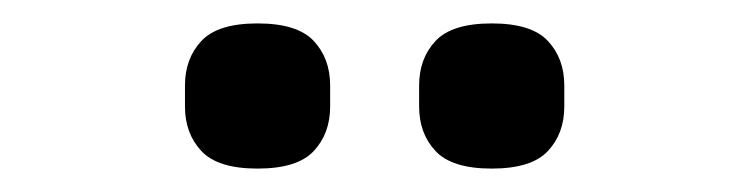

<svg xmlns="http://www.w3.org/2000/svg" viewBox="-20 -754 640 164"><path d="M200 -610Q166 -610 152 -625Q138 -640 138 -663V-681Q138 -704 152 -719Q166 -734 200 -734Q234 -734 248 -719Q262 -704 262 -681V-663Q262 -640 248 -625Q234 -610 200 -610ZM400 -610Q366 -610 352 -625Q338 -640 338 -663V-681Q338 -704 352 -719Q366 -734 400 -734Q434 -734 448 -719Q462 -704 462 -681V-663Q462 -640 448 -625Q434 -610 400 -610Z"/></svg>

Font: IBM Plex Sans Thai Looped Medium
Style: Regular
Weight: 500
Designer: Mike Abbink, Paul van der Laan, Pieter van Rosmalen, Ben Mitchell, Mark Frömberg
Foundry: Bold Monday
Version: Version 1.1